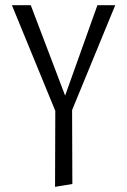

<svg xmlns="http://www.w3.org/2000/svg" viewBox="-20 -434 491 743"><path d="M426 -414 259 -8 260 278 193 289 194 -5 26 -414H99L232 -64L357 -414Z"/></svg>

Font: EauTestInfant
Style: Italic
Weight: 400
Italic angle: -12°
Designer: Christian Thalmann (Catharsis Fonts)
Version: Version 0.001;PS 000.001;hotconv 1.0.88;makeotf.lib2.5.64775